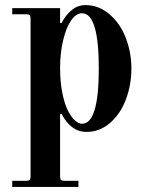

<svg xmlns="http://www.w3.org/2000/svg" viewBox="-20 -506 584 754"><path d="M216 -240Q216 -184 225 -140Q234 -96 247 -71Q260 -46 274.5 -33Q289 -20 302 -20Q368 -20 368 -237Q368 -454 302 -454Q279 -454 259.5 -426Q240 -398 228 -348Q216 -298 216 -240ZM28 204H84Q93 204 96.5 200.5Q100 197 100 188V-434Q100 -443 96.5 -446.5Q93 -450 84 -450H28V-474H216V-416H222Q236 -444 260 -465Q284 -486 316 -486Q368 -486 410 -450Q452 -414 474 -357Q496 -300 496 -237Q496 -174 475 -117Q454 -60 413 -24Q372 12 320 12Q288 12 263 -7Q238 -26 222 -59L216 -57V188Q216 197 219.5 200.5Q223 204 232 204H288V228H28Z"/></svg>

Font: Old Standard TT
Style: Bold
Weight: 700
Designer: Alexey Kryukov <alexios@thessalonica.org.ru>
Version: Version 2.2